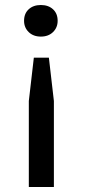

<svg xmlns="http://www.w3.org/2000/svg" viewBox="-20 -546 369 766"><path d="M195 200H95V-143L115 -316H175L195 -143ZM76 -463Q76 -492 94.5 -509Q113 -526 143 -526Q173 -526 191.5 -509Q210 -492 210 -463Q210 -436 191.5 -418Q173 -400 143 -400Q113 -400 94.5 -418Q76 -436 76 -463Z"/></svg>

Font: PT Sans Caption
Style: Regular
Weight: 400
Designer: A.Korolkova, O.Umpeleva, V.Yefimov
Foundry: ParaType Ltd
Version: Version 2.004W OFL